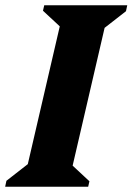

<svg xmlns="http://www.w3.org/2000/svg" viewBox="-47 -710 504 730"><path d="M-27.4 0 -22.6 -22.6 109.4 -125.4 47.8 -39 189.8 -651 229 -564.4 116.4 -669.2 121.2 -690H436.8L432 -667.4L300 -564.6L361.6 -651L219.6 -39L180.4 -125.6L293 -20.8L288.2 0Z"/></svg>

Font: Platypi Light
Style: Italic
Weight: 300
Italic angle: -13°
Designer: David Sargent
Foundry: Bolt Cutter Type
Version: Version 1.200